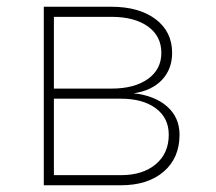

<svg xmlns="http://www.w3.org/2000/svg" viewBox="-20 -550 640 570"><path d="M110 0V-530H310Q393 -530 442 -493Q491 -456 491 -393Q491 -345 461 -313Q431 -281 377 -273Q440 -266 476.5 -233.5Q513 -201 513 -150Q513 -81 466 -40.5Q419 0 339 0ZM140 -287H311Q379 -287 419 -315.5Q459 -344 459 -393Q459 -443 419 -471.5Q379 -500 311 -500H140ZM140 -30H339Q404 -30 442.5 -62.5Q481 -95 481 -150Q481 -200 442.5 -228.5Q404 -257 339 -257H140Z"/></svg>

Font: Geist Mono Thin
Style: Regular
Weight: 100
Monospace: yes
Designer: Basement.studio, Andrés Briganti, Mateo Zaragoza
Foundry: Basement.studio, Vercel, Andrés Briganti, Guido Ferreyra, Mateo Zaragoza
Version: Version 1.500; ttfautohint (v1.8.4.7-5d5b)